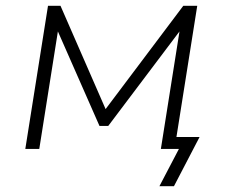

<svg xmlns="http://www.w3.org/2000/svg" viewBox="-20 -512 781 660"><path d="M528 128 595 0H533L540 -41H666L578 128ZM67 0 145 -492H188L343 -137L610 -492H658L580 0H533L597 -404L352 -79H322L179 -404L115 0Z"/></svg>

Font: Nunito Sans 7pt ExtraLight
Style: Italic
Weight: 250
Italic angle: -9°
Designer: Vernon Adams
Foundry: Vernon Adams
Version: Version 3.101;gftools[0.9.27]